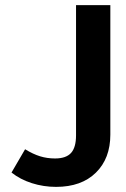

<svg xmlns="http://www.w3.org/2000/svg" viewBox="-20 -720 491 750"><path d="M25 -46 78 -137Q109 -118 136.5 -109.5Q164 -101 195 -101Q238 -101 257.5 -122.5Q277 -144 277 -191V-700H411V-194Q411 -101 354.5 -45.5Q298 10 199 10Q150 10 104.5 -4.5Q59 -19 25 -46Z"/></svg>

Font: Niramit
Style: Bold
Weight: 700
Designer: Katatrad Aksorn Co.,Ltd.
Foundry: Cadson Demak Co.,Ltd.
Version: Version 1.001; ttfautohint (v1.6)